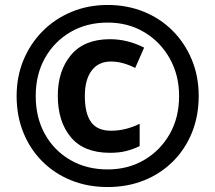

<svg xmlns="http://www.w3.org/2000/svg" viewBox="-20 -837 868 774"><path d="M414 -83Q334 -83 267 -110Q200 -137 150.5 -186.5Q101 -236 74 -303Q47 -370 47 -450Q47 -528 74.5 -594.5Q102 -661 151.5 -711Q201 -761 268 -789Q335 -817 414 -817Q492 -817 559 -790Q626 -763 675.5 -713.5Q725 -664 753 -597Q781 -530 781 -450Q781 -370 754 -303Q727 -236 677.5 -186.5Q628 -137 561 -110Q494 -83 414 -83ZM414 -154Q496 -154 561 -192Q626 -230 664 -296.5Q702 -363 702 -450Q702 -534 664.5 -601Q627 -668 562 -707Q497 -746 414 -746Q330 -746 264.5 -708Q199 -670 161.5 -603.5Q124 -537 124 -450Q124 -363 161 -296.5Q198 -230 263.5 -192Q329 -154 414 -154ZM423 -221Q318 -221 265.5 -284Q213 -347 213 -451Q213 -552 266.5 -615.5Q320 -679 423 -679Q460 -679 495 -670Q530 -661 561 -645L525 -563Q474 -589 427 -589Q377 -589 349.5 -552.5Q322 -516 322 -450Q322 -380 347 -345Q372 -310 428 -310Q486 -310 543 -338V-248Q516 -235 488 -228Q460 -221 423 -221Z"/></svg>

Font: Noto Sans Kannada UI ExtraBold
Style: Regular
Weight: 800
Designer: Jelle Bosma - Monotype Design Team
Foundry: Monotype Imaging Inc.
Version: Version 2.005; ttfautohint (v1.8.4.7-5d5b)